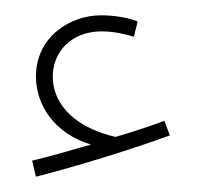

<svg xmlns="http://www.w3.org/2000/svg" viewBox="-20 -823 259 251"><path d="M27 -592C82 -606 153 -628 202 -646L195 -665C176 -658 155 -651 131 -644C83 -655 49 -683 49 -723C49 -755 73 -782 113 -782C127 -782 142 -779 155 -775L160 -795C147 -800 129 -803 112 -803C72 -803 27 -775 27 -723C27 -685 52 -648 99 -634C73 -627 56 -621 22 -613Z"/></svg>

Font: Noto Sans Arabic UI Cn Th
Style: Regular
Weight: 100
Width: 3
Designer: Monotype Design Team, Nadine Chahine and Nizar Qandah
Foundry: Monotype Imaging Inc.
Version: Version 2.010